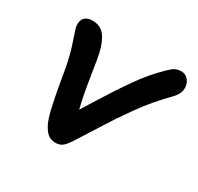

<svg xmlns="http://www.w3.org/2000/svg" viewBox="-118 -625 818 794"><g transform="rotate(30 291.5 -228.5)"><path d="M232.9 29.8Q210 29.8 194.8 17.6Q179.7 5.4 166 -22.9Q160.2 -36.1 154.5 -55.2Q148.9 -74.2 143.1 -102.5Q137.2 -130.9 133.5 -149.2Q129.9 -167.5 123.5 -204.8Q117.2 -242.2 115.2 -252.9Q104.5 -312 90.1 -355.5Q75.7 -398.9 69.6 -417Q63.5 -435.1 66.9 -453.1Q69.3 -467.3 81.5 -476.1Q93.8 -484.9 113.8 -484.9Q136.2 -484.9 152.8 -475.1Q169.4 -465.3 180.2 -446.5Q190.9 -427.7 197.5 -406.7Q204.1 -385.7 209 -356.9Q212.9 -335.9 220 -289.3Q227.1 -242.7 234.1 -205.6Q241.2 -168.5 249 -138.2Q262.2 -159.2 293.2 -209Q324.2 -258.8 339.4 -281.7Q354.5 -304.7 379.9 -341.1Q405.3 -377.4 429.4 -405.5Q453.6 -433.6 481 -460Q495.6 -474.6 507.8 -480.7Q520 -486.8 536.1 -486.8Q559.1 -486.8 572.8 -467Q586.4 -447.3 582 -421.9Q579.1 -403.8 561 -383.8Q526.9 -348.6 499.5 -316.9Q472.2 -285.2 443.4 -244.6Q414.6 -204.1 399.2 -180.9Q383.8 -157.7 346.4 -98.4Q309.1 -39.1 291 -11.2Q276.4 11.2 263.4 20.5Q250.5 29.8 232.9 29.8Z"/></g></svg>

Font: Shantell Sans Bouncy
Style: Italic
Weight: 500
Italic angle: -11.31°
Designer: Stephen Nixon, Anya Danilova, Shantell Martin
Foundry: Arrow Type
Version: Version 1.006;[9816181b4]